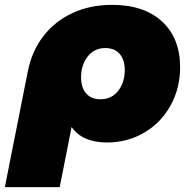

<svg xmlns="http://www.w3.org/2000/svg" viewBox="-76 -577 782 791"><path d="M666 -300Q666 -213 626.5 -142Q587 -71 518 -30.5Q449 10 365 10Q263 10 219 -54L170 194H-56L38 -280Q54 -364 101.5 -426.5Q149 -489 222 -523Q295 -557 386 -557Q517 -557 591.5 -488.5Q666 -420 666 -300ZM438 -288Q438 -331 417 -355Q396 -379 358 -379Q312 -379 285 -344Q258 -309 258 -259Q258 -216 279 -192Q300 -168 338 -168Q384 -168 411 -203Q438 -238 438 -288Z"/></svg>

Font: Montserrat Alternates Black
Style: Italic
Weight: 900
Italic angle: -11.3°
Designer: Julieta Ulanovsky
Foundry: Julieta Ulanovsky
Version: Version 7.200